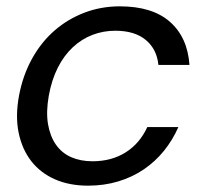

<svg xmlns="http://www.w3.org/2000/svg" viewBox="-20 -577 647 606"><path d="M40 -275Q52 -339 81 -391.5Q110 -444 152 -480.5Q194 -517 246.5 -537Q299 -557 358 -557Q461 -557 516.5 -508Q572 -459 578 -372H480Q475 -422 440 -451Q405 -480 344 -480Q306 -480 272 -467Q238 -454 210 -428Q182 -402 162.5 -363.5Q143 -325 134 -275Q125 -224 131.5 -185.5Q138 -147 156.5 -120.5Q175 -94 204.5 -81Q234 -68 272 -68Q332 -68 376.5 -96Q421 -124 445 -176H543Q525 -135 497.5 -101Q470 -67 434 -42.5Q398 -18 353.5 -4.5Q309 9 258 9Q199 9 153.5 -11Q108 -31 79 -68Q50 -105 39 -157.5Q28 -210 40 -275Z"/></svg>

Font: SVN-Poppins
Style: Italic
Weight: 400
Italic angle: -10°
Designer: Ninad Kale (Devanagari), Jonny Pinhorn (Latin)
Foundry: Indian Type Foundry
Version: Version 3.002 2017; ttfautohint (v1.8.3)